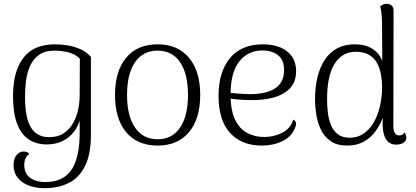

<svg xmlns="http://www.w3.org/2000/svg" viewBox="-20 -749 2178 1005"><path d="M214 236Q170 236 133 223Q96 210 73.5 182.5Q51 155 51 114Q51 82 66.5 63Q82 44 103 44Q124 44 134 57Q119 66 113 81Q107 96 107 114Q107 145 121.5 165Q136 185 161 194.5Q186 204 216 204Q311 204 354 140Q397 76 397 -52Q397 -66 397 -83.5Q397 -101 397 -118Q379 -60 333.5 -26.5Q288 7 224 7Q170 7 130 -19.5Q90 -46 69 -102.5Q48 -159 48 -248Q48 -281 53 -318Q58 -355 71.5 -390.5Q85 -426 109.5 -455Q134 -484 173.5 -500.5Q213 -517 270 -517Q299 -517 333 -511.5Q367 -506 400 -492Q433 -478 456 -451V-45Q456 60 424.5 121.5Q393 183 338.5 209.5Q284 236 214 236ZM237 -31Q283 -31 313.5 -51.5Q344 -72 362.5 -104.5Q381 -137 389 -175Q397 -213 397 -248L398 -441Q379 -463 343 -473.5Q307 -484 265 -484Q215 -484 184 -461.5Q153 -439 137 -403Q121 -367 116 -324.5Q111 -282 111 -242Q111 -131 142.5 -81Q174 -31 237 -31Z M805 13Q699 13 640.5 -57Q582 -127 582 -252Q582 -377 640.5 -447Q699 -517 805 -517Q910 -517 969 -447Q1028 -377 1028 -252Q1028 -127 969 -57Q910 13 805 13ZM805 -20Q881 -20 922.5 -81Q964 -142 964 -252Q964 -363 922.5 -423.5Q881 -484 805 -484Q729 -484 687 -423.5Q645 -363 645 -252Q645 -142 687 -81Q729 -20 805 -20Z M1350 13Q1245 13 1184.5 -53Q1124 -119 1124 -248Q1124 -372 1183.5 -444.5Q1243 -517 1356 -517Q1408 -517 1447 -501Q1486 -485 1508 -453.5Q1530 -422 1530 -376Q1530 -301 1469 -263Q1408 -225 1299 -225Q1256 -225 1221 -228.5Q1186 -232 1151 -239L1152 -268Q1179 -263 1216 -260Q1253 -257 1286 -256Q1326 -256 1359.5 -263Q1393 -270 1417 -284.5Q1441 -299 1454 -323.5Q1467 -348 1467 -382Q1467 -423 1450 -445Q1433 -467 1407 -476Q1381 -485 1353 -485Q1279 -485 1233 -428Q1187 -371 1187 -255Q1187 -170 1211 -121.5Q1235 -73 1275 -52.5Q1315 -32 1362 -32Q1415 -32 1458 -54.5Q1501 -77 1515 -123Q1524 -119 1528.5 -109Q1533 -99 1523 -76Q1504 -32 1457 -9.5Q1410 13 1350 13Z M1798 13Q1744 13 1710.5 -10.5Q1677 -34 1659.5 -71Q1642 -108 1635.5 -149.5Q1629 -191 1629 -227Q1629 -362 1682.5 -439.5Q1736 -517 1837 -517Q1891 -517 1928 -494.5Q1965 -472 1981 -430L1980 -597Q1980 -636 1978 -665.5Q1976 -695 1970 -715Q1975 -720 1983.5 -724.5Q1992 -729 2005 -729Q2020 -729 2030 -720Q2040 -711 2040 -694L2039 -91Q2039 -63 2047.5 -51.5Q2056 -40 2070 -40Q2075 -40 2083.5 -43Q2092 -46 2096 -56Q2102 -49 2104.5 -42Q2107 -35 2107 -29Q2107 -12 2092 -2Q2077 8 2054 8Q2018 8 2000.5 -20Q1983 -48 1983 -100V-205L2005 -224Q1999 -176 1983.5 -133.5Q1968 -91 1942.5 -58Q1917 -25 1881.5 -6Q1846 13 1798 13ZM1811 -28Q1850 -28 1881.5 -48.5Q1913 -69 1935 -106Q1957 -143 1968.5 -192Q1980 -241 1980 -296Q1980 -328 1974 -360Q1968 -392 1953.5 -419Q1939 -446 1911.5 -462Q1884 -478 1842 -478Q1772 -478 1732 -416Q1692 -354 1692 -229Q1692 -196 1696 -161Q1700 -126 1712 -95.5Q1724 -65 1748 -46.5Q1772 -28 1811 -28Z"/></svg>

Font: Arima Thin Light
Style: Regular
Weight: 300
Version: Version 1.100